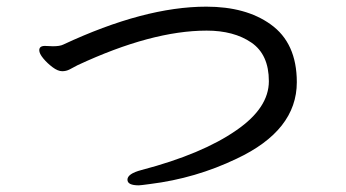

<svg xmlns="http://www.w3.org/2000/svg" viewBox="-20 -625 1040 577"><path d="M397 -68Q402 -68 431 -72Q568 -89 691 -148Q872 -233 872 -378Q872 -496 793 -552Q719 -605 600 -605Q414 -605 170 -491Q160 -486 139 -486L115 -487Q98 -487 98 -474Q98 -464 110 -449.5Q122 -435 138 -423Q154 -411 167 -411Q179 -411 189.5 -416.5Q200 -422 213 -429Q436 -533 601 -533Q683 -533 735.5 -497Q788 -461 788 -381Q788 -301 691 -234Q588 -162 405 -114Q363 -103 363 -85Q363 -68 397 -68Z"/></svg>

Font: LXGW WenKai Mono TC
Style: Bold
Weight: 700
Designer: LXGW / Fontworks Inc.
Foundry: LXGW / Fontworks Inc.
Version: Version 1.330